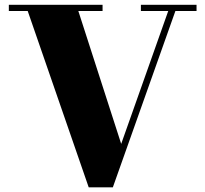

<svg xmlns="http://www.w3.org/2000/svg" viewBox="-20 -770 860 804"><path d="M803 -750V-724H714.5L452.5 14.5H351.5L96 -724H17V-750H409.5V-724H308L487.5 -167.5L684.5 -724H570V-750Z"/></svg>

Font: Bodoni Moda 9pt ExtraBold
Style: Regular
Weight: 800
Designer: Owen Earl
Foundry: indestructible type
Version: Version 2.005